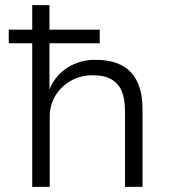

<svg xmlns="http://www.w3.org/2000/svg" viewBox="-20 -725 669 745"><path d="M105 0V-557H14V-610H105V-705H172V-610H367V-557H172V-376H171Q193 -431 241 -462Q289 -493 350 -493Q442 -493 487.5 -445Q533 -397 533 -301V0H465V-297Q465 -339 453 -369.5Q441 -400 413.5 -416.5Q386 -433 340 -433Q292 -433 254 -411Q216 -389 194.5 -353Q173 -317 173 -273V0Z"/></svg>

Font: Nunito Sans 8pt Light
Style: Regular
Weight: 300
Version: Version 3.101;gftools[0.9.27]